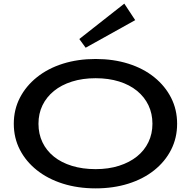

<svg xmlns="http://www.w3.org/2000/svg" viewBox="-20 -1025 1053 1058"><path d="M507 13Q409 13 326.5 -13Q244 -39 183.5 -87Q123 -135 89.5 -200Q56 -265 56 -343Q56 -421 89.5 -486Q123 -551 183.5 -599.5Q244 -648 326.5 -674Q409 -700 507 -700Q605 -700 687.5 -674Q770 -648 830 -599.5Q890 -551 923 -486Q956 -421 956 -343Q956 -265 923 -200Q890 -135 830 -87Q770 -39 687.5 -13Q605 13 507 13ZM507 -93Q578 -93 636 -111.5Q694 -130 735 -163Q776 -196 798 -242Q820 -288 820 -343Q820 -399 798 -445Q776 -491 735 -524.5Q694 -558 636 -576Q578 -594 507 -594Q435 -594 376.5 -575.5Q318 -557 277 -523.5Q236 -490 214 -444.5Q192 -399 192 -343Q192 -287 214 -241Q236 -195 277 -162Q318 -129 376.5 -111Q435 -93 507 -93ZM452 -762 417 -810 665 -1005 725 -914Z"/></svg>

Font: BioRhyme SemiExpanded SemiBold
Style: Regular
Weight: 600
Width: 6
Designer: Aoife Mooney
Foundry: Aoife Mooney Type
Version: Version 1.600;gftools[0.9.33]